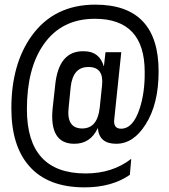

<svg xmlns="http://www.w3.org/2000/svg" viewBox="-20 -755 729 828"><path d="M664 -447Q664 -305 607 -217Q555 -135 481 -135Q407 -135 402 -203Q370 -134 299 -135Q192 -136 207 -288L218 -388Q233 -537 342 -534Q409 -534 428 -468L435 -530H503L473 -243Q467 -200 502 -200Q554 -200 582 -286Q605 -355 604 -445Q604 -674 389 -674Q245 -674 168 -563Q96 -460 96 -284Q96 -7 349 -7Q465 -7 546 -70L540 -1Q462 53 345 53Q185 53 105 -40Q29 -127 29 -288Q29 -479 117 -601Q214 -735 391 -735Q664 -735 664 -447ZM285 -381 276 -291Q266 -202 333 -201Q400 -200 410 -290L420 -386Q429 -466 362 -466Q295 -467 285 -381Z"/></svg>

Font: Adderley Regular
Style: Regular
Weight: 400
Designer: gorohovskiy
Version: Version 1.003 November 13, 2017